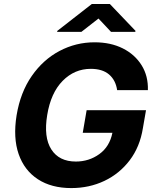

<svg xmlns="http://www.w3.org/2000/svg" viewBox="-20 -954 801 984"><path d="M580.3 -492.2Q572.8 -543.3 538.9 -572.3Q505 -601.2 445.3 -601.2Q361.9 -601.2 301.1 -539.6Q240.4 -478 221.9 -364.3Q203.1 -250.4 243.1 -188.2Q283 -126.1 368.6 -126.1Q436.1 -126.1 489 -164.2Q541.9 -202.4 556.1 -273.4H404.1L424 -389.2H728.3L712.4 -297.6Q697.1 -201.7 644.9 -132.8Q592.7 -63.9 515.1 -27Q437.5 9.9 345.2 9.9Q243.6 9.9 174.2 -35.3Q104.8 -80.6 75.6 -164.2Q46.5 -247.9 65 -362.9Q84.5 -480.8 142.8 -564.6Q201 -648.4 285 -692.8Q369 -737.2 464.8 -737.2Q547.2 -737.2 609.4 -706Q671.5 -674.7 705.8 -619.5Q740.1 -564.3 737.9 -492.2ZM397.3 -790.8 484.8 -859 548.9 -790.8H673.2L674.5 -795.8L542.9 -933.6H450.6L273.9 -795.8L272.6 -790.8Z"/></svg>

Font: Inter UI
Style: Bold Italic
Weight: 700
Italic angle: 9.39999°
Designer: Rasmus Andersson
Foundry: rsms
Version: 3.2;8d6f07862